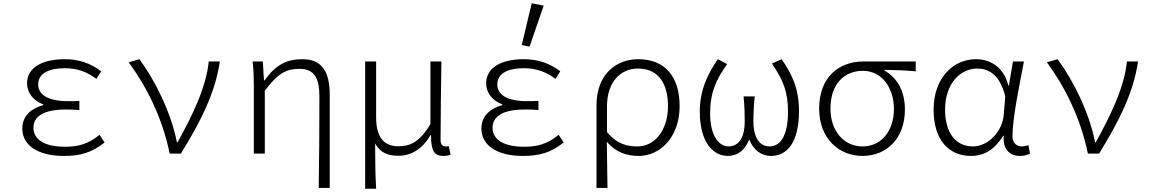

<svg xmlns="http://www.w3.org/2000/svg" viewBox="-20 -937 7040 1171"><path d="M116 -153C116 -52 209 14 369 14C469 14 538 -5 618 -68L587 -115C517 -57 455 -42 376 -42C250 -42 184 -87 184 -158C184 -229 250 -269 379 -269C406 -269 431 -269 464 -266V-322C435 -320 417 -320 395 -320C267 -320 213 -363 213 -422C213 -489 277 -521 375 -521C447 -521 508 -501 568 -456L597 -502C534 -551 460 -576 375 -576C241 -576 145 -527 145 -429C145 -373 180 -325 244 -300V-296C176 -277 116 -235 116 -153Z M765 -557C872 -411 969 -224 1015 0H1083C1204 -196 1292 -368 1321 -562H1253C1238 -402 1147 -221 1063 -69H1059C1023 -253 925 -448 830 -576Z M1928 -350C1928 -176 1927 23 1924 209H1991V-359C1991 -504 1941 -576 1824 -576C1728 -576 1662 -542 1593 -446H1590L1583 -562H1521C1527 -504 1528 -460 1528 -415V0H1595V-383C1675 -492 1728 -517 1807 -517C1894 -517 1928 -465 1928 -350Z M2207 -562V214H2274C2269 118 2268 66 2268 -62C2302 -1 2351 13 2411 13C2485 13 2555 -26 2606 -113H2609C2608 -14 2631 14 2684 14C2702 14 2716 11 2728 7L2717 -46C2706 -44 2702 -44 2696 -44C2680 -44 2667 -55 2667 -82C2667 -233 2670 -402 2672 -562H2605V-180C2535 -62 2472 -45 2410 -45C2314 -45 2274 -109 2274 -222V-562Z M3162 -662 3210 -653 3296 -903 3223 -917ZM2916 -153C2916 -52 3009 14 3169 14C3269 14 3338 -5 3418 -68L3387 -115C3317 -57 3255 -42 3176 -42C3050 -42 2984 -87 2984 -158C2984 -229 3050 -269 3179 -269C3206 -269 3231 -269 3264 -266V-322C3235 -320 3217 -320 3195 -320C3067 -320 3013 -363 3013 -422C3013 -489 3077 -521 3175 -521C3247 -521 3308 -501 3368 -456L3397 -502C3334 -551 3260 -576 3175 -576C3041 -576 2945 -527 2945 -429C2945 -373 2980 -325 3044 -300V-296C2976 -277 2916 -235 2916 -153Z M3618 -295V209H3685C3684 103 3683 34 3681 -72C3739 -5 3806 14 3877 14C4003 14 4125 -98 4125 -290C4125 -465 4039 -576 3873 -576C3736 -576 3618 -482 3618 -295ZM4054 -289C4054 -142 3972 -44 3869 -44C3810 -44 3744 -55 3682 -132V-287C3682 -445 3772 -519 3870 -519C4000 -519 4054 -422 4054 -289Z M4248 -257C4248 -74 4325 14 4420 14C4475 14 4522 -18 4547 -82H4552C4578 -18 4627 14 4682 14C4783 14 4853 -72 4853 -259C4853 -396 4811 -484 4747 -576L4688 -549C4755 -451 4786 -380 4786 -256C4786 -109 4739 -44 4674 -44C4626 -44 4575 -79 4575 -198C4575 -242 4577 -290 4583 -349H4515C4521 -290 4522 -242 4522 -198C4522 -80 4473 -44 4423 -44C4362 -44 4311 -113 4311 -245C4311 -373 4348 -453 4415 -546L4358 -576C4296 -486 4248 -386 4248 -257Z M4976 -275C4976 -89 5099 14 5241 14C5384 14 5499 -89 5499 -269C5499 -382 5452 -463 5374 -507V-511C5441 -510 5498 -508 5565 -502V-562H5244C5105 -562 4976 -474 4976 -275ZM5432 -273C5432 -133 5351 -44 5241 -44C5130 -44 5045 -134 5045 -275C5045 -428 5132 -505 5242 -505C5364 -505 5432 -394 5432 -273Z M5674 -268C5674 -83 5767 14 5902 14C5983 14 6046 -25 6099 -109H6102C6095 -26 6138 14 6200 14C6228 14 6249 7 6262 0L6252 -52C6241 -47 6225 -44 6211 -44C6181 -44 6155 -66 6155 -104C6155 -214 6195 -407 6225 -562H6158L6133 -415H6130C6100 -535 6012 -576 5932 -576C5796 -576 5674 -464 5674 -268ZM6102 -239C6094 -133 6005 -44 5914 -44C5807 -44 5744 -129 5744 -268C5744 -430 5839 -519 5940 -519C5997 -519 6077 -494 6111 -348Z M6365 -557C6472 -411 6569 -224 6615 0H6683C6804 -196 6892 -368 6921 -562H6853C6838 -402 6747 -221 6663 -69H6659C6623 -253 6525 -448 6430 -576Z"/></svg>

Font: Kawkab Mono Light
Style: Regular
Weight: 300
Monospace: yes
Designer: Abdullah Arif
Foundry: Abdullah Arif
Version: Version 1.000;PS 000.500;hotconv 1.0.88;makeotf.lib2.5.64775